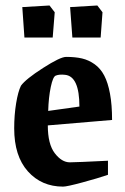

<svg xmlns="http://www.w3.org/2000/svg" viewBox="-20 -675 460 706"><path d="M69.8 -537.1 62 -648.9 162.1 -654.8 181.2 -629.9 173.8 -537.1ZM246.1 -537.1 237.8 -648.9 337.9 -654.8 356.9 -629.9 350.1 -537.1ZM211.9 11.2Q132.8 11.2 82.5 -44.9Q32.2 -101.1 32.2 -203.1Q32.2 -252 39.3 -295.2Q46.4 -338.4 57.1 -359.9Q74.7 -384.3 138.2 -425Q201.7 -465.8 223.1 -465.8Q256.8 -465.8 281.7 -460Q306.6 -454.1 328.1 -438.7Q349.6 -423.3 363.3 -397.2Q377 -371.1 384.5 -330.3Q392.1 -289.6 392.1 -233.9L155.8 -213.9Q155.8 -145 181.4 -111.6Q207 -78.1 236.8 -78.1Q259.8 -78.1 377 -84V-32.2Q339.8 -19.5 283 -4.2Q226.1 11.2 211.9 11.2ZM157.2 -267.1 272 -283.2Q272 -394.5 219.2 -399.9Q198.2 -402.3 185.1 -397Q174.8 -393.6 166.7 -355.2Q158.7 -316.9 157.2 -267.1Z"/></svg>

Font: Grenze SemiBold
Style: Regular
Weight: 600
Designer: Renata Polastri
Foundry: Omnibus-Type
Version: Version 1.002;PS 001.002;hotconv 1.0.88;makeotf.lib2.5.64775